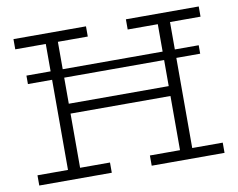

<svg xmlns="http://www.w3.org/2000/svg" viewBox="-76 -786 1097 886"><g transform="rotate(-10 473.0 -343.0)"><path d="M907.2 -638.2H764.2V-509.8H876V-470.2H764.2V-47.9H907.2V0H565.9V-47.9H707V-301.8H238.8V-47.9H378.9V0H39.1V-47.9H182.1V-470.2H68.8V-509.8H182.1V-638.2H39.1V-686H378.9V-638.2H238.8V-509.8H707V-638.2H565.9V-686H907.2ZM707 -348.1V-470.2H238.8V-348.1Z"/></g></svg>

Font: BioRhyme Light
Style: Regular
Weight: 300
Designer: Aoife Mooney
Foundry: Aoife Mooney Type
Version: Version 1.500;PS 001.500;hotconv 1.0.88;makeotf.lib2.5.64775